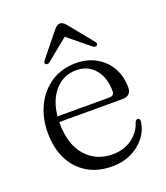

<svg xmlns="http://www.w3.org/2000/svg" viewBox="-123 -727 709 822"><g transform="rotate(-20 231.5 -316.0)"><path d="M427 -283.5Q427 -245.5 385 -245.5H99Q98.5 -244 98.5 -242Q98.5 -143.5 145.5 -90.5Q192.5 -37.5 267 -37.5Q320.5 -37.5 357.2 -65.2Q394 -93 405.5 -133Q411 -143.5 418.5 -143.5Q428.5 -143.5 428 -130Q424 -92 400 -60Q376 -28 337 -8.8Q298 10.5 247.5 10.5Q183 10.5 135.5 -18Q88 -46.5 62.2 -98Q36.5 -149.5 36.5 -218Q36.5 -286 63 -340.5Q89.5 -395 137.8 -426.8Q186 -458.5 251 -458.5Q302.5 -458.5 342.2 -436.2Q382 -414 404.5 -374.5Q427 -335 427 -283.5ZM242.5 -429.5Q183.5 -429.5 145.2 -386.2Q107 -343 100 -271H336Q358.5 -271 358.5 -291.5Q358.5 -353.5 326.8 -391.5Q295 -429.5 242.5 -429.5ZM361.5 -498.5Q354 -492.5 342.5 -501.5L245.5 -581L148 -501.5Q136.5 -493 129 -498.5Q121.5 -505 130.5 -516L219 -625.5Q232.5 -641.5 245.5 -641.5Q258.5 -641.5 271.5 -625.5L360.5 -516Q369.5 -505 361.5 -498.5Z"/></g></svg>

Font: Fraunces 72pt Soft Light
Style: Regular
Weight: 300
Version: Version 1.000;[b76b70a41]